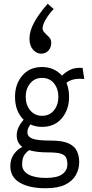

<svg xmlns="http://www.w3.org/2000/svg" viewBox="-20 -831 490 1023"><path d="M204 -155Q170 -155 142 -168Q126 -147 126 -127Q126 -103 152 -92.5Q178 -82 250 -82Q313 -82 345.5 -67Q378 -52 390 -26Q402 0 402 34Q402 69 384.5 101Q367 133 328 152.5Q289 172 223 172Q137 172 86 142.5Q35 113 35 54Q35 17 54 -9.5Q73 -36 99 -48Q69 -70 69 -110Q69 -132 79 -153Q89 -174 106 -193Q60 -238 60 -315Q60 -383 99 -428.5Q138 -474 204 -474Q238 -474 265 -461.5Q292 -449 310 -428Q334 -451 359.5 -461.5Q385 -472 420 -469L429 -410Q402 -413 378 -409Q354 -405 334 -390Q348 -356 348 -315Q348 -247 309.5 -201Q271 -155 204 -155ZM204 -214Q244 -214 267.5 -243Q291 -272 291 -315Q291 -358 267.5 -387Q244 -416 204 -416Q165 -416 141 -387Q117 -358 117 -315Q117 -272 141 -243Q165 -214 204 -214ZM98 46Q98 80 131.5 98.5Q165 117 224 117Q285 117 312 97Q339 77 339 45Q339 23 332 8.5Q325 -6 303 -12.5Q281 -19 237 -19Q174 -19 135 -31Q115 -16 106.5 0.5Q98 17 98 46ZM234 -811 266 -783Q241 -757 224 -728Q207 -699 207 -680Q207 -667 218.5 -656Q230 -645 241.5 -633Q253 -621 253 -603Q253 -578 238 -561.5Q223 -545 199 -545Q175 -545 156 -566.5Q137 -588 137 -625Q137 -665 161.5 -710.5Q186 -756 234 -811Z"/></svg>

Font: Inconsolata SemiCondensed
Style: Regular
Weight: 400
Width: 4
Monospace: yes
Designer: Raph Levien, Cyreal, Brenton Simpson
Foundry: Raph Levien, Cyreal, Google
Version: Version 3.001; ttfautohint (v1.8.2.53-6de2)